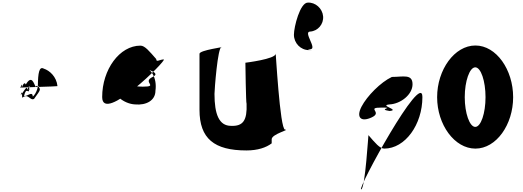

<svg xmlns="http://www.w3.org/2000/svg" viewBox="-20 -986 3977 1460"><path d="M417 -331C414 -328 130 -322 134 -319C159 -374 142 -316 145 -318C166 -377 176 -343 176 -343C222 -421 237 -350 251 -326C286 -361 256 -268 229 -252C228 -298 183 -248 163 -257C178 -319 191 -286 198 -292C222 -353 201 -300 198 -304C216 -367 189 -306 186 -304C190 -349 153 -277 137 -262C153 -316 145 -248 150 -243C195 -280 209 -217 239 -234C297 -314 288 -301 268 -336C269 -430 278 -484 313 -464C357 -450 410 -403 417 -331Z M833 -345C833 -267 922 -196 1007 -192C1092 -184 1162 -222 1162 -296C1176 -393 1127 -474 1065 -474C1022 -474 1226 -441 1141 -401C1056 -361 1192 -327 1065 -327C938 -327 1074 -361 989 -401C904 -401 833 -426 833 -345ZM757 -248C757 -39 1256 -534 1225 -534C1194 -534 1168 -509 1168 -537C1116 -596 1082 -639 1048 -639C889 -639 757 -457 757 -248Z M1846 -509C1846 -505 1850 -197 1855 -197C1860 -71 1829 -25 1737 -29C1645 -29 1611 -118 1611 -272C1611 -300 1635 -629 1665 -629C1695 -629 1497 -605 1497 -577V-151C1497 68 1609 158 1854 158C1940 158 2004 136 2046 104C2046 104 2046 113 2046 73C2046 33 2188 0 2148 0C2108 0 2076 -617 2076 -577C2076 -537 1846 -509 1846 -509Z M2215 -722C2215 -658 2266 -605 2329 -605C2392 -605 2281 -608 2339 -612C2397 -612 2281 -746 2339 -746C2397 -750 2442 -802 2437 -862C2432 -922 2378 -970 2320 -966C2262 -966 2215 -782 2215 -722Z M3117 -345C3117 -426 3045 -401 2960 -401C2875 -361 2771 -256 2729 -175C2687 -94 2723 -54 2808 -94C2893 -134 2757 -168 2884 -168C2992 -168 2843 -157 2942 -142C3027 -150 2857 -184 2942 -192C3027 -196 3117 -267 3117 -345ZM3192 -248C3192 -457 2695 454 2726 454C2757 454 2782 14 2782 42C2833 101 2868 144 2902 144C3061 144 3192 -39 3192 -248Z M3304 -247C3304 -38 3436 144 3595 144C3754 144 3882 -38 3882 -247C3882 -456 3754 -640 3595 -640C3436 -640 3304 -456 3304 -247ZM3514 -247C3514 -369 3551 -474 3594 -474C3637 -474 3672 -369 3672 -247C3672 -125 3637 -21 3594 -21C3551 -21 3514 -125 3514 -247Z"/></svg>

Font: PlasticEraser
Style: Regular
Weight: 400
Foundry: Cannot Into Space Fonts
Version: Version 0.43